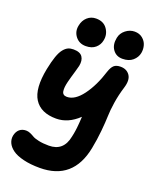

<svg xmlns="http://www.w3.org/2000/svg" viewBox="-181 -810 974 1217"><g transform="rotate(20 305.5 -202.0)"><path d="M496.1 -522Q454.1 -522 431.2 -554Q408.2 -585.9 418 -634.8Q424.3 -667.5 451.9 -689.2Q479.5 -710.9 512.2 -710.9Q543.9 -710.9 565.7 -693.1Q587.4 -675.3 594.7 -649.9Q602.1 -624.5 597.2 -598.1Q591.3 -566.9 565.4 -544.4Q539.6 -522 496.1 -522ZM250 -518.1Q206.1 -518.1 180.7 -550.5Q155.3 -583 164.1 -625Q170.9 -661.1 195.3 -683.1Q219.7 -705.1 253.9 -705.1Q305.2 -705.1 329.8 -668.9Q354.5 -632.8 345.2 -590.8Q339.4 -560.1 315.2 -539.1Q291 -518.1 250 -518.1ZM240.2 307.1Q177.2 307.1 129.4 295.4Q81.5 283.7 55.2 264.4Q28.8 245.1 18.1 221.4Q7.3 197.8 12.2 171.9Q18.1 144 35.6 128.9Q53.2 113.8 80.1 113.8Q93.8 113.8 108.4 120.1Q123 126.5 135.7 134.3Q148.4 142.1 177.5 148.4Q206.5 154.8 246.1 154.8Q345.2 154.8 365.2 50.8Q367.7 39.1 369.9 28.3Q372.1 17.6 373.5 6.1Q375 -5.4 376 -13.2Q377 -21 377.9 -33.4Q378.9 -45.9 379.4 -51.3Q379.9 -56.6 380.6 -70.8Q381.3 -85 381.8 -88.9Q311.5 -22 231 -22Q127 -22 84 -89.4Q41 -156.7 68.8 -296.9Q79.6 -350.6 92 -386Q104.5 -421.4 119.6 -439.9Q134.8 -458.5 150.1 -465.3Q165.5 -472.2 186 -472.2Q230.5 -472.2 246.6 -448.5Q262.7 -424.8 254.9 -386.2Q251 -370.1 244.1 -346.4Q237.3 -322.8 231.9 -304.7Q226.6 -286.6 221.4 -265.6Q216.3 -244.6 214.8 -229.5Q213.4 -214.4 215.1 -201.4Q216.8 -188.5 225.1 -181.6Q233.4 -174.8 248 -174.8Q301.8 -174.8 352.1 -242.4Q402.3 -310.1 434.1 -412.1Q444.8 -444.3 460 -457.8Q475.1 -471.2 503.9 -471.2Q545.9 -471.2 566.7 -440.7Q587.4 -410.2 569.8 -354Q552.2 -296.9 543.9 -242.4Q535.6 -188 534.7 -148.7Q533.7 -109.4 527.8 -48.1Q522 13.2 509.8 75.2Q464.4 307.1 240.2 307.1Z"/></g></svg>

Font: Shantell Sans Bouncy
Style: Bold Italic
Weight: 700
Italic angle: -11.31°
Designer: Stephen Nixon, Anya Danilova, Shantell Martin
Foundry: Arrow Type
Version: Version 1.006;[9816181b4]